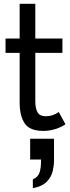

<svg xmlns="http://www.w3.org/2000/svg" viewBox="-20 -680 368 1006"><path d="M208 6Q135 6 109 -34Q83 -74 83 -141V-403H9V-478H83V-660H165V-478H307V-403H165V-151Q165 -111 177 -91Q189 -71 219 -71Q240 -71 257 -77Q274 -83 288 -93L323 -29Q302 -14 270.5 -4Q239 6 208 6ZM152 306V260Q179 248 187 224.5Q195 201 195 164V156H138V47H263V164Q263 187 256 217Q249 247 225 272Q201 297 152 306Z"/></svg>

Font: Lil Grotesk Medium
Style: Regular
Weight: 500
Designer: Bastien Sozeau
Foundry: NBR — Bastien Sozeau
Version: Version 3.003; ttfautohint (v1.8.4.7-5d5b);gftools[0.9.33]